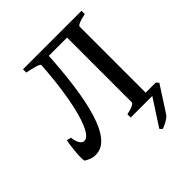

<svg xmlns="http://www.w3.org/2000/svg" viewBox="-212 -757 1071 1071"><g transform="rotate(-45 324.0 -221.5)"><path d="M89.8 9.8Q69.3 9.8 52.5 2.7Q35.6 -4.4 24.9 -11.2Q21.5 -13.2 21 -31.5Q20.5 -49.8 22.5 -75Q24.4 -100.1 27.6 -124.3Q30.8 -148.4 34.7 -162.6L60.5 -155.8Q64.9 -121.1 75.9 -105.7Q86.9 -90.3 101.1 -90.3Q130.4 -90.3 157 -151.4Q183.6 -212.4 203.4 -323.7Q223.1 -435.1 231.9 -585.4L296.9 -580.6Q289.6 -450.7 274.7 -342.5Q259.8 -234.4 235.6 -155.5Q211.4 -76.7 175.5 -33.4Q139.6 9.8 89.8 9.8ZM260.3 -546.4 231.4 -559.1Q227.5 -567.4 201.9 -575Q176.3 -582.5 141.1 -589.4V-615.2H602.5V-589.4Q532.7 -574.7 532.7 -559.1V-36.1Q532.7 -25.9 602.5 -25.9V0H375.5V-25.9Q408.2 -32.7 424.1 -41Q439.9 -49.3 439.9 -55.7V-566.4H288.1ZM611.8 -39.1 626 -24.9Q622.6 -19.5 608.9 1.7Q595.2 22.9 577.9 50Q560.5 77.1 545.2 100.6Q529.8 124 522.9 134.3Q511.2 146 490.7 156.7Q470.2 167.5 457.5 171.9Q450.7 166 443.8 157.2L545.9 0L503.9 -39.1Z"/></g></svg>

Font: Gentium Book Plus
Style: Regular
Weight: 400
Designer: Victor Gaultney, Annie Olsen, Iska Routamaa, Becca Hirsbrunner
Foundry: SIL International
Version: Version 6.101